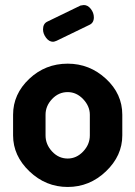

<svg xmlns="http://www.w3.org/2000/svg" viewBox="-20 -734 538 763"><path d="M335 -635 205 -572Q195 -568 191 -568Q175 -568 163 -584Q151 -600 151 -617Q151 -640 168 -648L300 -712Q310 -714 313 -714Q329 -714 341 -698.5Q353 -683 353 -665Q353 -643 335 -635ZM249 -481Q336 -481 401 -421Q466 -361 466 -278V-196Q466 -115 401 -53Q336 9 249 9Q162 9 97 -53Q32 -115 32 -196V-278Q32 -360 96 -420.5Q160 -481 249 -481ZM337 -196V-278Q337 -312 310.5 -340Q284 -368 249 -368Q213 -368 187 -340.5Q161 -313 161 -278V-196Q161 -160 187 -132Q213 -104 249 -104Q284 -104 310.5 -132Q337 -160 337 -196Z"/></svg>

Font: Dosis
Style: Bold
Weight: 700
Designer: Edgar Tolentino, Pablo Impallari, Igino Marini
Foundry: Edgar Tolentino, Pablo Impallari, Igino Marini
Version: Version 1.007